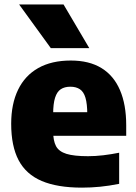

<svg xmlns="http://www.w3.org/2000/svg" viewBox="-20 -828 609 858"><path d="M346.5 10.5Q236.5 10.5 166.5 -19.2Q96.5 -49 63.2 -112Q30 -175 30 -275Q30 -363.5 60.8 -427Q91.5 -490.5 151 -524Q210.5 -557.5 296.5 -557.5Q378.5 -557.5 433.5 -523.8Q488.5 -490 516.2 -425.2Q544 -360.5 544 -268.5V-221H138V-326.5H398L370 -317.5Q370 -363.5 362 -390.8Q354 -418 337 -429.2Q320 -440.5 294.5 -440.5Q268.5 -440.5 251.5 -429.2Q234.5 -418 226 -391Q217.5 -364 217.5 -318V-241Q217.5 -199.5 230.2 -175.2Q243 -151 276.8 -140.5Q310.5 -130 373.5 -130Q406 -130 441.8 -134.2Q477.5 -138.5 512.5 -145.5V-6.5Q467.5 2.5 427 6.5Q386.5 10.5 346.5 10.5ZM207 -613 65.5 -808H264L379 -613Z"/></svg>

Font: Encode Sans Condensed Thin ExtraBold
Style: Regular
Weight: 800
Version: Version 3.002